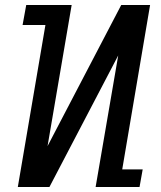

<svg xmlns="http://www.w3.org/2000/svg" viewBox="-20 -745 640 765"><path d="M265.5 -725 169.5 -163 463 -725H578L467 -70H548.5L536 0H361L451 -524L177 0H51L161 -645.5H70L84.5 -725Z"/></svg>

Font: JuliaMono Medium
Style: Italic
Weight: 500
Italic angle: -9°
Monospace: yes
Designer: cormullion
Foundry: corm
Version: Version 0.054; ttfautohint (v1.8.4)